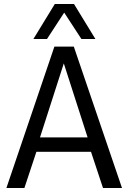

<svg xmlns="http://www.w3.org/2000/svg" viewBox="-20 -940 641 960"><path d="M12 0 252 -707H349L590 0H495L435 -181H162L102 0ZM180 -253H418L299 -623ZM147 -745 254 -920H350L457 -745H387L301 -877L215 -745Z"/></svg>

Font: Georama ExtraCondensed Thin
Style: Regular
Weight: 400
Version: Version 1.001